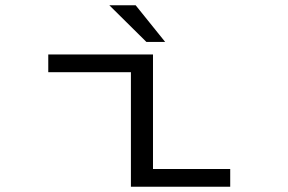

<svg xmlns="http://www.w3.org/2000/svg" viewBox="-20 -706 1090 726"><path d="M604.5 -547.5H533.5L393.5 -686H493ZM558.5 -67H850.5V0H475V-433H162.5V-500H558.5Z"/></svg>

Font: League Mono Extended Light
Style: Regular
Weight: 300
Width: 9
Designer: Tyler Finck
Foundry: The League of Moveable Type / Tyler Finck
Version: Version 2.210